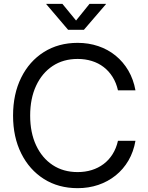

<svg xmlns="http://www.w3.org/2000/svg" viewBox="-20 -960 764 991"><path d="M380.9 11.2Q281.7 11.2 206.8 -36.1Q131.8 -83.5 89.6 -168Q47.4 -252.4 47.4 -363.3Q47.4 -474.6 89.4 -559.3Q131.3 -644 206.5 -691.4Q281.7 -738.8 380.9 -738.8Q437.5 -738.8 487.3 -721.9Q537.1 -705.1 576.7 -672.9Q616.2 -640.6 642.6 -595.5Q668.9 -550.3 679.2 -493.7H588.9Q580.1 -532.7 561 -563Q542 -593.3 514.9 -614Q487.8 -634.8 453.6 -645.3Q419.4 -655.8 380.9 -655.8Q306.6 -655.8 251.7 -619.4Q196.8 -583 166.3 -517.3Q135.7 -451.7 135.7 -363.3Q135.7 -275.4 166.3 -210Q196.8 -144.5 251.7 -108.2Q306.6 -71.8 380.9 -71.8Q419.4 -71.8 453.4 -82.3Q487.3 -92.8 514.6 -113.3Q542 -133.8 561 -164.1Q580.1 -194.3 588.9 -233.4H679.2Q669.4 -176.8 643.1 -131.6Q616.7 -86.4 576.9 -54.4Q537.1 -22.5 487.3 -5.6Q437.5 11.2 380.9 11.2ZM302.2 -939.9 372.6 -854 441.9 -939.9H526.9V-938.5L413.1 -806.2H331.5L218.8 -938.5V-939.9Z"/></svg>

Font: Inter 28pt
Style: Regular
Weight: 400
Designer: Rasmus Andersson
Foundry: rsms
Version: Version 4.001;git-66647c0bb